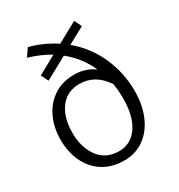

<svg xmlns="http://www.w3.org/2000/svg" viewBox="-191 -932 1005 1078"><g transform="rotate(-30 311.0 -392.5)"><path d="M546 -292Q546 -199 515 -128.5Q484 -58 429 -19.5Q374 19 303 19Q220 19 162.5 -19Q105 -57 76.5 -120.5Q48 -184 48 -261Q48 -337 77 -400.5Q106 -464 162 -502Q218 -540 296 -540Q368 -540 425 -499Q383 -594 300 -661L156 -582L132 -629L252 -695Q192 -732 115 -754L149 -804Q241 -779 316 -729L448 -801L471 -754L362 -695Q452 -620 499 -514Q546 -408 546 -292ZM469 -289Q469 -334 461 -384Q397 -480 296 -480Q215 -480 170 -420Q125 -360 125 -261Q125 -166 171 -103.5Q217 -41 303 -41Q379 -41 424 -106.5Q469 -172 469 -289Z"/></g></svg>

Font: Martel Sans Light
Style: Regular
Weight: 300
Designer: Dan Reynolds and Mathieu Réguer
Foundry: Dan Reynolds and Mathieu Réguer
Version: Version 1.002; ttfautohint (v1.1) -l 5 -r 5 -G 72 -x 0 -D la